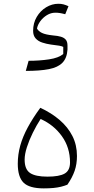

<svg xmlns="http://www.w3.org/2000/svg" viewBox="-20 -1015 509 1039"><path d="M199.7 -371.1Q270.5 -339.8 314.7 -278.3Q358.9 -216.8 358.9 -136.2Q358.9 -92.3 329.8 -75.7Q300.8 -59.1 236.8 -59.1Q171.9 -59.1 142.6 -78.9Q113.3 -98.6 113.3 -151.4Q113.3 -180.2 125.5 -218.3Q137.7 -256.3 157.5 -296.4Q177.2 -336.4 199.7 -371.1ZM216.8 4.4Q246.1 4.4 269 2.2Q292 0 310.5 -4.6Q329.1 -9.3 344.7 -15.6Q371.6 -54.7 384 -90.8Q396.5 -127 396.5 -170.9Q396.5 -230.5 371.8 -279.1Q347.2 -327.6 302.7 -365.7Q258.3 -403.8 198.2 -431.6Q157.7 -376.5 130.4 -325.9Q103 -275.4 89.6 -227.1Q76.2 -178.7 76.2 -128.9Q76.2 -57.6 107.4 -26.6Q138.7 4.4 216.8 4.4ZM333 -938 350.6 -981.4Q335.4 -988.3 323 -991.5Q310.5 -994.6 295.9 -994.6Q261.2 -994.6 229.7 -975.6Q198.2 -956.5 178.7 -923.3Q159.2 -890.1 159.2 -848.1Q159.2 -822.3 172.9 -807.1Q186.5 -792 208.7 -784.7Q231 -777.3 255.4 -773.9Q285.2 -770.5 300.3 -767.8Q315.4 -765.1 322.3 -761.2V-722.7Q297.4 -701.7 245.4 -693.8Q193.4 -686 134.8 -686L119.6 -631.3Q196.3 -631.3 244.9 -640.9Q293.5 -650.4 317.9 -675.5Q342.3 -700.7 345.2 -746.6V-768.1Q345.2 -789.1 336.2 -800Q327.1 -811 309.8 -816.2Q292.5 -821.3 267.6 -823.2Q226.1 -827.6 207.3 -836.7Q188.5 -845.7 180.2 -860.4Q183.6 -880.4 198 -900.1Q212.4 -919.9 233.9 -933.1Q255.4 -946.3 279.3 -946.3Q291.5 -946.3 303 -944.6Q314.5 -942.9 333 -938Z"/></svg>

Font: Pinar VF
Style: Regular
Weight: 300
Designer: Amin Abedi
Version: Version 2.000